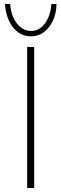

<svg xmlns="http://www.w3.org/2000/svg" viewBox="-20 -941 307 961"><path d="M116 -706H151V0H116ZM135 -759Q99 -759 70.5 -779.5Q42 -800 25 -837Q8 -874 5 -921H31Q33 -885 46.5 -854Q60 -823 83 -804.5Q106 -786 135 -786Q165 -786 187 -804.5Q209 -823 222 -854Q235 -885 237 -921H263Q262 -873 244.5 -836.5Q227 -800 199 -779.5Q171 -759 135 -759Z"/></svg>

Font: Josefin Sans ExtraLight
Style: Regular
Weight: 250
Designer: Santiago Orozco
Foundry: Typemade
Version: Version 2.000